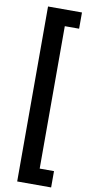

<svg xmlns="http://www.w3.org/2000/svg" viewBox="-106 -859 483 1058"><g transform="rotate(10 135.5 -330.5)"><path d="M262.7 -729H182.6V67.9H262.7V159.2H72.8V-819.8H262.7Z"/></g></svg>

Font: Vazirmatn UI FD Medium
Style: Regular
Weight: 500
Designer: Saber Rastikerdar
Foundry: Saber Rastikerdar
Version: Version 33.003